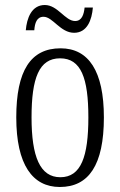

<svg xmlns="http://www.w3.org/2000/svg" viewBox="-20 -737 479 767"><path d="M276 -606C328 -606 347 -657 351 -707H318C315 -679 307 -653 280 -653C240 -653 211 -717 159 -717C106 -717 87 -664 83 -616H117C119 -645 127 -670 154 -670C191 -670 221 -606 276 -606ZM219 10C334 10 395 -77 395 -268C395 -453 334 -544 222 -544C102 -544 45 -454 45 -268C45 -79 110 10 219 10ZM221 -29C140 -29 106 -111 106 -268C106 -425 136 -504 220 -504C304 -504 333 -425 333 -268C333 -112 304 -29 221 -29Z"/></svg>

Font: Noto Serif Myanmar ExtraCondensed Light
Style: Regular
Weight: 300
Width: 2
Designer: Ben Mitchell and the Monotype Design Team
Foundry: Monotype Imaging Inc.
Version: Version 2.106